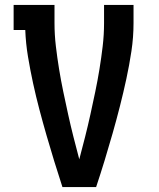

<svg xmlns="http://www.w3.org/2000/svg" viewBox="-20 -755 640 775"><path d="M232 0Q215 -52 199 -104Q183 -156 168 -208Q153 -260 139 -313Q125 -366 113.5 -419Q102 -472 93 -526Q84 -580 82 -634H35V-735H200V-662Q200 -615 205.5 -568.5Q211 -522 218.5 -476Q226 -430 235.5 -384.5Q245 -339 255 -293.5Q265 -248 276.5 -202.5Q288 -157 300 -112Q312 -157 323.5 -202.5Q335 -248 345 -293.5Q355 -339 364.5 -384.5Q374 -430 381.5 -476Q389 -522 394.5 -568.5Q400 -615 400 -662V-735H519V-662Q519 -605 510.5 -548.5Q502 -492 490 -436.5Q478 -381 464 -326Q450 -271 434.5 -216.5Q419 -162 402.5 -108Q386 -54 368 0Z"/></svg>

Font: Iosevka Book
Style: Bold
Weight: 700
Designer: Belleve Invis
Foundry: Belleve Invis
Version: Version 28.0.7; ttfautohint (v1.8.3)